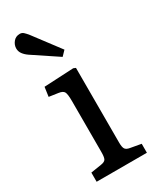

<svg xmlns="http://www.w3.org/2000/svg" viewBox="-198 -831 729 890"><g transform="rotate(-30 166.5 -386.0)"><path d="M40 0V-49L97 -58Q117 -61 122.5 -71Q128 -81 128 -109V-382Q128 -419 121.5 -430.5Q115 -442 92 -445L44 -452L51 -502L209 -510L221 -505V-105Q221 -80 227.5 -70.5Q234 -61 253 -58L309 -48V0ZM193 -580 61 -668Q45 -679 35.5 -692Q26 -705 26 -721Q26 -740 39 -756Q52 -772 74 -772Q85 -772 93 -765Q101 -758 113 -743L217 -605Z"/></g></svg>

Font: Text Regular
Style: Regular
Weight: 400
Designer: Latin by Veronika Burian and Jose Scaglione. Greek by Irene Vlachou. Cyrillic by Vera Evstafieva.
Foundry: TypeTogether
Version: Version 3.002